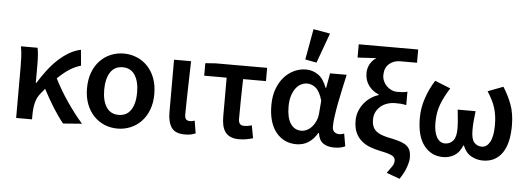

<svg xmlns="http://www.w3.org/2000/svg" viewBox="-57 -954 3615 1313"><g transform="rotate(5 1750.5 -298.0)"><path d="M396 10Q362 -31 325 -90Q288 -149 253 -216Q247 -208 240.5 -200Q234 -192 227 -184Q202 -155 192 -117Q182 -79 182 -27V0H73V-348Q73 -377 71.5 -416Q70 -455 63 -491H177Q182 -469 184 -438Q186 -407 186 -373V-251H190Q218 -297 250.5 -339.5Q283 -382 319 -415.5Q355 -449 394 -472Q433 -495 474 -503L484 -395Q445 -384 407 -360Q369 -336 326 -294Q344 -258 367.5 -218Q391 -178 417.5 -139.5Q444 -101 471.5 -65Q499 -29 525 0Z M769 12Q722 12 680.5 -5Q639 -22 607 -55Q575 -88 556.5 -136Q538 -184 538 -245Q538 -307 556.5 -355Q575 -403 607 -436Q639 -469 680.5 -486Q722 -503 769 -503Q815 -503 857 -486Q899 -469 931 -436Q963 -403 981.5 -355Q1000 -307 1000 -245Q1000 -184 981.5 -136Q963 -88 931 -55Q899 -22 857 -5Q815 12 769 12ZM769 -82Q825 -82 853.5 -126Q882 -170 882 -245Q882 -320 853.5 -364.5Q825 -409 769 -409Q713 -409 684.5 -364.5Q656 -320 656 -245Q656 -170 684.5 -126Q713 -82 769 -82Z M1232 12Q1165 12 1139.5 -26Q1114 -64 1114 -129V-491H1231Q1230 -445 1228.5 -395.5Q1227 -346 1226 -298Q1225 -250 1224 -205Q1223 -160 1223 -123Q1223 -100 1232.5 -91Q1242 -82 1260 -82Q1274 -82 1291 -88L1305 -2Q1291 4 1274.5 8Q1258 12 1232 12Z M1603 12Q1569 12 1546 2Q1523 -8 1509 -27Q1495 -46 1489 -73Q1483 -100 1483 -134V-400H1329V-486L1401 -491H1753V-400H1596Q1594 -326 1593 -256.5Q1592 -187 1592 -128Q1592 -102 1602 -92Q1612 -82 1631 -82Q1644 -82 1656.5 -84Q1669 -86 1683 -90L1699 -3Q1679 3 1655 7.5Q1631 12 1603 12Z M1997 12Q1910 12 1857 -54Q1804 -120 1804 -240Q1804 -302 1822 -351Q1840 -400 1870 -433.5Q1900 -467 1939 -485Q1978 -503 2020 -503Q2064 -503 2102 -477.5Q2140 -452 2163 -390H2167L2185 -491H2299Q2289 -446 2278 -395.5Q2267 -345 2257.5 -296Q2248 -247 2242 -204Q2236 -161 2236 -130Q2236 -105 2250 -93.5Q2264 -82 2284 -82Q2298 -82 2317 -89L2332 -3Q2320 3 2301.5 7.5Q2283 12 2257 12Q2209 12 2180 -9Q2151 -30 2145 -78H2141Q2088 12 1997 12ZM2023 -83Q2043 -83 2062.5 -93Q2082 -103 2097 -120.5Q2112 -138 2122 -161.5Q2132 -185 2134 -212L2141 -300Q2123 -362 2095.5 -385Q2068 -408 2036 -408Q2015 -408 1994.5 -398Q1974 -388 1958 -367Q1942 -346 1932 -314.5Q1922 -283 1922 -241Q1922 -163 1949 -123Q1976 -83 2023 -83ZM2008 -571 2046 -782 2161 -762 2086 -556Z M2721 186 2630 153Q2653 122 2665 104Q2677 86 2677 66Q2677 55 2672.5 47Q2668 39 2656.5 32.5Q2645 26 2625 20Q2605 14 2574 8Q2535 0 2501 -13Q2467 -26 2441.5 -48.5Q2416 -71 2401.5 -104Q2387 -137 2387 -185Q2387 -219 2398.5 -249Q2410 -279 2429.5 -303.5Q2449 -328 2474.5 -345.5Q2500 -363 2529 -372V-376Q2485 -394 2459 -430Q2433 -466 2433 -514Q2433 -548 2448.5 -576.5Q2464 -605 2492 -622Q2475 -621 2461 -620.5Q2447 -620 2432.5 -619Q2418 -618 2401.5 -617Q2385 -616 2363 -615V-706H2771V-615H2655Q2610 -615 2579.5 -587.5Q2549 -560 2549 -511Q2549 -489 2557.5 -470Q2566 -451 2580.5 -436.5Q2595 -422 2614 -413.5Q2633 -405 2654 -405Q2674 -405 2688.5 -406Q2703 -407 2723 -412V-320Q2702 -325 2684.5 -326Q2667 -327 2647 -327Q2619 -327 2593 -318.5Q2567 -310 2547.5 -293.5Q2528 -277 2516.5 -254Q2505 -231 2505 -202Q2505 -171 2514.5 -151Q2524 -131 2542.5 -118Q2561 -105 2587.5 -97Q2614 -89 2647 -83Q2685 -75 2710.5 -65.5Q2736 -56 2751 -42.5Q2766 -29 2772.5 -10Q2779 9 2779 36Q2779 60 2765.5 100.5Q2752 141 2721 186Z M3004 12Q2923 12 2873 -52Q2823 -116 2823 -241Q2823 -311 2846.5 -379.5Q2870 -448 2906 -503L3013 -460Q2974 -400 2953 -344Q2932 -288 2932 -219Q2932 -155 2952.5 -118.5Q2973 -82 3010 -82Q3043 -82 3064.5 -107Q3086 -132 3086 -189Q3086 -221 3083 -250Q3080 -279 3076 -320H3199Q3194 -279 3191.5 -250Q3189 -221 3189 -189Q3189 -128 3209.5 -105Q3230 -82 3262 -82Q3296 -82 3317.5 -120.5Q3339 -159 3339 -237Q3339 -271 3335 -299Q3331 -327 3323 -353.5Q3315 -380 3301.5 -406.5Q3288 -433 3269 -463L3374 -503Q3410 -447 3432.5 -386Q3455 -325 3455 -244Q3455 -118 3408.5 -53Q3362 12 3277 12Q3235 12 3197 -9Q3159 -30 3140 -79H3136Q3116 -30 3081.5 -9Q3047 12 3004 12Z"/></g></svg>

Font: CV Source Sans Light
Style: Bold
Weight: 600
Designer: Paul D. Hunt
Foundry: Adobe Systems Incorporated
Version: Version 3.001